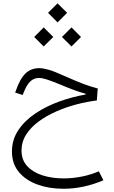

<svg xmlns="http://www.w3.org/2000/svg" viewBox="-20 -831 697 1176"><path d="M274.4 -752.4 332.5 -810.5 391.1 -752.4 332.5 -693.8ZM359.4 -604.5 418 -663.1 476.1 -604.5 418 -546.4ZM189.5 -604.5 247.6 -663.1 306.2 -604.5 247.6 -546.4ZM220.2 -413.6Q244.1 -413.6 278.8 -403.6Q313.5 -393.6 377 -364.7Q443.8 -335 489.3 -317.6Q534.7 -300.3 578.6 -289.1L573.2 -215.8Q513.2 -208.5 449 -191.7Q384.8 -174.8 324.7 -148.4Q264.6 -122.1 216.6 -86.7Q168.5 -51.3 140.1 -6.6Q111.8 38.1 111.8 91.8Q111.8 148.9 147 186.8Q182.1 224.6 240.7 243.2Q299.3 261.7 369.1 261.7Q425.3 261.7 481 250.5Q536.6 239.3 585.4 218.3L613.3 272.9Q554.2 298.8 491.7 312Q429.2 325.2 368.2 325.2Q281.7 325.2 210.2 299.6Q138.7 273.9 95.9 223.1Q53.2 172.4 53.2 97.2Q53.2 23.9 92.8 -34.7Q132.3 -93.3 198 -137Q263.7 -180.7 343.8 -209.5Q423.8 -238.3 504.4 -252V-256.8Q471.2 -265.6 434.1 -279.3Q397 -293 348.1 -313.5Q294.9 -335.4 266.1 -344.5Q237.3 -353.5 219.7 -353.5Q187 -353.5 164.6 -331.5Q142.1 -309.6 122.1 -257.3L118.7 -249L72.8 -264.2L76.2 -272.9Q102.1 -348.6 136 -381.1Q169.9 -413.6 220.2 -413.6Z"/></svg>

Font: Estedad-FD Light
Style: Regular
Weight: 300
Designer: Amin Abedi
Version: Version 7.3